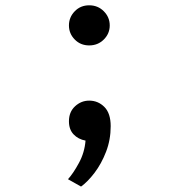

<svg xmlns="http://www.w3.org/2000/svg" viewBox="-20 -504 656 706"><path d="M278 182 230 155Q249.5 133.5 270.2 95.2Q291 57 294.5 13Q267.5 8 250.5 -10Q233.5 -28 233.5 -58Q233.5 -92.5 256 -113.2Q278.5 -134 308 -134Q340.5 -134 363.8 -110.8Q387 -87.5 387 -40Q387 10 370 54Q353 98 327.8 131.2Q302.5 164.5 278 182ZM308 -337Q276 -337 254.8 -358.8Q233.5 -380.5 233.5 -410.5Q233.5 -440.5 254.8 -462.5Q276 -484.5 308 -484.5Q340 -484.5 361.8 -462.5Q383.5 -440.5 383.5 -410.5Q383.5 -380.5 361.8 -358.8Q340 -337 308 -337Z"/></svg>

Font: Overpass Mono SemiBold
Style: Regular
Weight: 600
Monospace: yes
Designer: Delve Withrington, Dave Bailey
Foundry: Delve Fonts LLC
Version: Version 4.000